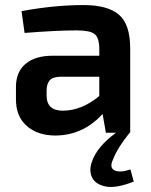

<svg xmlns="http://www.w3.org/2000/svg" viewBox="-20 -524 598 758"><path d="M495 145 508 193Q439 220 398.5 212.5Q358 205 344 177.5Q330 150 343 114Q363 55 438 0H398L385 -74Q307 11 198 11Q129 11 86 -26.5Q43 -64 43 -131V-181Q43 -240 81 -272Q119 -304 188 -304H372V-334Q371 -376 353 -390Q335 -404 282 -404Q205 -404 77 -394L65 -480Q194 -504 310 -504Q405 -504 449.5 -466Q494 -428 494 -333V0H492Q444 59 426 106Q411 138 432 148.5Q453 159 495 145ZM164 -147Q164 -87 228 -87Q302 -87 372 -145V-221H216Q187 -220 175.5 -206Q164 -192 164 -166Z"/></svg>

Font: Exo 2 Semi Bold
Style: Regular
Weight: 600
Designer: Natanael Gama
Version: Version 1.001;PS 001.001;hotconv 1.0.88;makeotf.lib2.5.64775